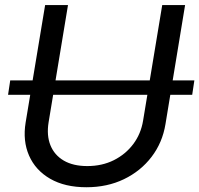

<svg xmlns="http://www.w3.org/2000/svg" viewBox="-20 -748 809 779"><path d="M768.6 -421.9 759.8 -363.3H12.7L21.5 -421.9ZM330.6 11.7Q243.2 11.7 183.6 -22.7Q124 -57.1 97.9 -116.7Q71.8 -176.3 84 -251L163.1 -727.5H255.9L177.2 -252Q168.5 -198.7 184.6 -158.7Q200.7 -118.7 238.8 -96.4Q276.9 -74.2 334 -74.2Q394 -74.2 441.9 -98.1Q489.7 -122.1 520.8 -163.6Q551.8 -205.1 560.5 -258.3L638.2 -727.5H731L651.4 -244.6Q639.2 -169.4 595 -111.6Q550.8 -53.7 482.9 -21Q415 11.7 330.6 11.7Z"/></svg>

Font: Inter Variable
Style: Italic
Weight: 400
Italic angle: -9.39999°
Designer: Rasmus Andersson
Foundry: rsms
Version: Version 4.001;git-9221beed3